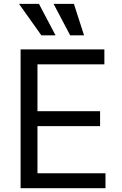

<svg xmlns="http://www.w3.org/2000/svg" viewBox="-20 -986 638 1006"><path d="M87.9 0V-727.1H526.9V-648.9H176.3V-403.3H504.4V-325.2H176.3V-78.1H532.7V0ZM196.8 -800.8 79.6 -965.8H184.1L271 -800.8ZM347.7 -800.8 260.7 -965.8H367.2L420.4 -800.8Z"/></svg>

Font: Sahel VF Regular
Style: Regular
Weight: 400
Foundry: Saber Rastikerdar (saber.rastikerdar@gmail.com)
Version: Version 3.4.0